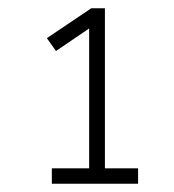

<svg xmlns="http://www.w3.org/2000/svg" viewBox="-20 -725 420 463"><path d="M105 -282V-319H195V-670H215L115 -602L93 -633L200 -705H233V-319H313V-282Z"/></svg>

Font: Nunito Sans 12pt ExtraLight
Style: Regular
Weight: 200
Designer: Vernon Adams
Foundry: Vernon Adams
Version: Version 3.101;gftools[0.9.27]